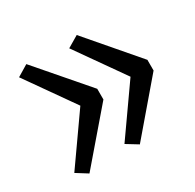

<svg xmlns="http://www.w3.org/2000/svg" viewBox="-111 -638 728 716"><g transform="rotate(-30 253.0 -280.5)"><path d="M82 -45 34 -75 179 -281 34 -487 82 -516 265 -304V-258ZM299 -45 250 -75 395 -281 250 -487 299 -516 481 -304V-258Z"/></g></svg>

Font: REM Light
Style: Regular
Weight: 300
Designer: Octavio Pardo
Foundry: Ashler Design
Version: Version 1.005;gftools[0.9.28]